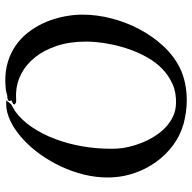

<svg xmlns="http://www.w3.org/2000/svg" viewBox="-20 -715 730 730"><g transform="rotate(-90 345.0 -350.0)"><path d="M653.8 -419.9Q654.3 -414.6 654.3 -409.7Q654.3 -404.8 654.3 -399.4Q654.3 -346.7 639.9 -291Q625.5 -235.4 599.1 -185.3Q572.8 -135.3 535.2 -94.5Q497.6 -53.7 451.2 -30.8Q423.8 -17.6 392.1 -11.2Q360.4 -4.9 328.1 -4.9Q304.7 -4.9 282 -8.3Q259.3 -11.7 238.8 -17.1Q192.9 -30.3 156.5 -57.9Q120.1 -85.4 94.2 -121.6Q68.4 -157.7 53.5 -199.5Q38.6 -241.2 36.1 -282.2Q35.6 -288.1 35.4 -293.9Q35.2 -299.8 35.2 -305.7Q35.2 -351.1 46.4 -396.2Q57.6 -441.4 76.9 -482.7Q96.2 -523.9 121.8 -560.1Q147.5 -596.2 176.5 -623.5Q205.6 -650.9 236.1 -668.2Q266.6 -685.5 295.9 -689.9Q299.8 -690.4 301 -690.7Q302.2 -690.9 302.7 -690.9Q303.2 -690.9 303.7 -690.7Q304.2 -690.4 306.2 -690.9Q317.4 -691.9 322.3 -691.4Q327.1 -690.9 328.1 -689.9Q329.1 -688.5 327.9 -688Q326.7 -687.5 324.2 -686Q323.2 -686 322 -685.5Q320.8 -685.1 321.8 -684.1Q322.8 -681.6 319.8 -679.7Q316.9 -677.7 315.9 -676.8Q314.9 -675.8 315.4 -675.3Q315.9 -674.8 316.2 -674.8Q316.4 -674.8 316.2 -674.3Q315.9 -673.8 314 -672.9Q308.1 -668.9 301.5 -665.8Q294.9 -662.6 288.1 -658.2Q252.9 -632.8 226.1 -592.8Q199.2 -552.7 181.2 -504.4Q163.1 -456.1 153.8 -402.6Q144.5 -349.1 144.5 -296.9Q144.5 -290 144.5 -283.4Q144.5 -276.9 145 -270Q146 -249 151.9 -224.1Q157.7 -199.2 167.7 -174.6Q177.7 -149.9 192.1 -127Q206.5 -104 225.1 -86.2Q243.7 -68.4 266.6 -57.4Q289.6 -46.4 316.9 -45.9Q357.9 -44.4 390.6 -59.1Q423.3 -73.7 448.5 -98.4Q473.6 -123 491.7 -155Q509.8 -187 521.7 -220.9Q533.7 -254.9 540.5 -287.8Q547.4 -320.8 549.8 -347.2Q550.8 -357.4 551.3 -367.9Q551.8 -378.4 551.8 -388.2Q551.8 -450.7 535.4 -499.5Q519 -548.3 491.9 -582Q464.8 -615.7 429.7 -634Q394.5 -652.3 356.9 -653.8Q353 -654.3 347.7 -654.1Q342.3 -653.8 336.7 -653.8Q331.1 -653.8 326.9 -653.6Q322.8 -653.3 321.8 -653.8Q315.4 -656.7 314 -658.2L313 -659.2Q313 -663.1 314.9 -665L319.8 -667.5Q322.3 -668.5 324.5 -669.7Q326.7 -670.9 328.1 -671.9Q329.1 -673.3 327.6 -674.1Q326.2 -674.8 326.2 -678.2Q325.2 -680.7 327.6 -682.9Q330.1 -685.1 331.1 -685.1Q335.4 -686.5 337.2 -686.8Q338.9 -687 341.8 -687Q346.7 -687.5 349.9 -688.2Q353 -689 355.7 -689.9Q358.4 -690.9 361.8 -691.7Q365.2 -692.4 371.1 -692.9Q375.5 -693.8 380.9 -693.8Q386.2 -693.8 397 -694.8Q439 -695.8 473.9 -685.3Q508.8 -674.8 536.9 -655.3Q564.9 -635.7 585.9 -609.1Q606.9 -582.5 621.3 -551.5Q635.7 -520.5 643.8 -486.8Q651.9 -453.1 653.8 -419.9Z"/></g></svg>

Font: Oregano
Style: Regular
Weight: 400
Version: Version 1.000